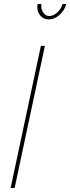

<svg xmlns="http://www.w3.org/2000/svg" viewBox="-20 -938 350 958"><path d="M184 -709H204L53 0H33ZM226 -858Q246 -858 265.5 -875.5Q285 -893 292 -918H310Q306 -898 292 -880Q278 -862 260 -851.5Q242 -841 223 -841Q198 -841 182 -859Q166 -877 166 -903Q166 -907 166.5 -910.5Q167 -914 168 -918H187Q186 -915 186 -912Q186 -909 186 -907Q186 -888 197.5 -873Q209 -858 226 -858Z"/></svg>

Font: Raleway Thin
Style: Italic
Weight: 100
Italic angle: -12°
Designer: Matt McInerney, Pablo Impallari, Rodrigo Fuenzalida
Foundry: Matt McInerney, Pablo Impallari, Rodrigo Fuenzalida
Version: Version 4.026